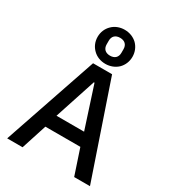

<svg xmlns="http://www.w3.org/2000/svg" viewBox="-230 -1115 1122 1241"><g transform="rotate(30 331.0 -494.0)"><path d="M522 0 459 -189H198L137 0H22L260 -698H402L640 0ZM331 -594H326L225 -286H431ZM330 -734C294 -734 261 -747 238 -770C214 -793 200 -825 200 -861C200 -897 214 -929 238 -952C261 -975 294 -988 330 -988C366 -988 399 -975 423 -952C446 -929 460 -897 460 -861C460 -825 446 -793 423 -770C399 -747 366 -734 330 -734ZM330 -795C365 -795 385 -815 385 -848V-875C385 -908 365 -928 330 -928C295 -928 275 -908 275 -875V-848C275 -815 295 -795 330 -795Z"/></g></svg>

Font: Plexus Sans Medium
Style: Regular
Weight: 500
Version: Version 2.001;PS 002.001;hotconv 1.0.70;makeotf.lib2.5.58329